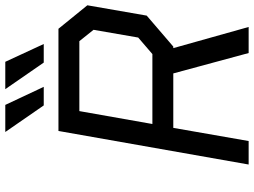

<svg xmlns="http://www.w3.org/2000/svg" viewBox="-140 -844 983 744"><g transform="rotate(-90 352.0 -471.5)"><path d="M316 -794 213 -943H318L388 -794ZM482 -794 379 -943H485L554 -794ZM87 0 217 -737H613L704 -625L664 -395L544 -292H538L620 0H519L440 -292H229L178 0ZM244 -373H515L579 -428L609 -601L565 -656H294Z"/></g></svg>

Font: Tomorrow
Style: Italic
Weight: 400
Italic angle: -10°
Designer: Tony de Marco, Monica Rizzolli
Foundry: Just in Type
Version: Version 2.002